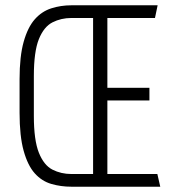

<svg xmlns="http://www.w3.org/2000/svg" viewBox="-20 -706 640 726"><path d="M250 0Q210 0 174 -10.5Q138 -21 111.5 -50.5Q85 -80 69.5 -135.5Q54 -191 54 -280V-406Q54 -493 69.5 -548Q85 -603 111.5 -633Q138 -663 174 -674.5Q210 -686 250 -686H576L566 -638H386V-374H545V-326H386V-48H575L586 0ZM250 -48H332V-638H250Q211 -638 178.5 -621.5Q146 -605 127 -558Q108 -511 108 -418V-268Q108 -176 127 -128.5Q146 -81 178.5 -64.5Q211 -48 250 -48Z"/></svg>

Font: Chivo Mono Thin
Style: Regular
Weight: 250
Designer: Hector Gatti
Foundry: Omnibus-Type
Version: Version 1.008